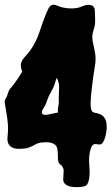

<svg xmlns="http://www.w3.org/2000/svg" viewBox="-20 -754 462 795"><path d="M373 -703.1 374 -666Q374 -647.5 366.7 -627Q359.4 -606.4 363.8 -583Q368.2 -559.6 372.1 -543Q378.9 -512.7 373 -480.5Q366.2 -442.4 360.4 -389.6Q349.6 -307.6 361.3 -293Q365.2 -288.1 377.9 -286.1Q401.4 -281.2 410.6 -269Q419.9 -256.8 421.4 -239.3Q422.9 -221.7 419.9 -205.1Q413.1 -167 399.4 -157.2Q393.6 -154.3 381.8 -156.7Q370.1 -159.2 364.3 -153.8Q358.4 -148.4 355 -136.2Q351.6 -124 349.6 -108.4Q347.7 -85 350.6 -54.7Q353.5 -10.7 340.8 9.8Q334 19.5 307.6 20.5Q257.8 23.4 245.1 2Q241.2 -3.9 241.7 -12.2Q242.2 -20.5 242.7 -28.8Q243.2 -37.1 243.7 -45.4Q244.1 -53.7 240.2 -60.5Q237.3 -67.4 233.4 -69.8Q229.5 -72.3 226.6 -75.2Q219.7 -82 219.7 -103.5Q219.7 -135.7 214.8 -146.5Q204.1 -165 170.9 -165Q142.6 -165 128.9 -157.2Q101.6 -141.6 86.4 -139.6Q71.3 -137.7 57.1 -137.7Q43 -137.7 32.2 -142.6Q7.8 -153.3 11.2 -186.5Q14.6 -219.7 12.2 -244.6Q9.8 -269.5 6.3 -289.1Q2.9 -308.6 0.5 -322.8Q-2 -336.9 2.9 -344.7Q7.8 -352.5 9.8 -358.9Q11.7 -365.2 13.7 -370.1Q17.6 -383.8 26.4 -391.6Q54.7 -426.8 72.3 -458Q65.4 -472.7 66.4 -487.8Q67.4 -502.9 88.9 -525.4Q123 -562.5 142.6 -619.1Q165 -687.5 181.6 -720.7Q193.4 -741.2 215.8 -731Q238.3 -720.7 268.6 -719.2Q298.8 -717.8 319.8 -727.5Q340.8 -737.3 357.4 -732.4Q374 -727.5 373 -703.1ZM219.7 -288.1Q218.8 -304.7 221.7 -315.9Q224.6 -327.1 223.6 -338.4Q222.7 -349.6 223.6 -360.8Q224.6 -372.1 224.6 -383.8Q226.6 -412.1 214.8 -431.6Q212.9 -426.8 211.4 -422.4Q210 -418 206.5 -405.8Q203.1 -393.6 191.4 -373.5Q179.7 -353.5 174.8 -337.4Q169.9 -321.3 165.5 -314.9Q161.1 -308.6 158.2 -302.7Q150.4 -292 154.8 -283.7Q159.2 -275.4 179.7 -279.8Q200.2 -284.2 219.7 -288.1Z"/></svg>

Font: Creepster
Style: Regular
Weight: 400
Designer: Font Diner, Inc
Foundry: Font Diner, Inc
Version: Version 1.002